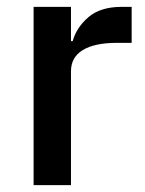

<svg xmlns="http://www.w3.org/2000/svg" viewBox="-20 -540 423 560"><path d="M78 0V-520H187V-420H192Q203 -460 238 -490Q273 -520 335 -520H364V-415H321Q256 -415 221.5 -394Q187 -373 187 -332V0Z"/></svg>

Font: IBM Plex Arabic Medium
Style: Regular
Weight: 500
Designer: Mike Abbink, Paul van der Laan, Pieter van Rosmalen, Wael Morcos, Khajak Apelian
Foundry: Bold Monday
Version: Version 1.0